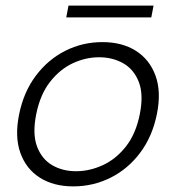

<svg xmlns="http://www.w3.org/2000/svg" viewBox="-20 -657 627 684"><path d="M241 7Q171 7 122 -24Q73 -55 52.5 -112.5Q32 -170 48 -249Q64 -329 107.5 -387Q151 -445 212.5 -476Q274 -507 345 -507Q415 -507 464 -476Q513 -445 534 -387.5Q555 -330 539 -251Q523 -171 479.5 -113Q436 -55 374 -24Q312 7 241 7ZM251 -47Q299 -47 346 -68.5Q393 -90 428.5 -135Q464 -180 478 -250Q492 -320 474.5 -365Q457 -410 419 -431.5Q381 -453 333 -453Q285 -453 239 -431.5Q193 -410 158 -365Q123 -320 109 -250Q95 -180 112 -135Q129 -90 166 -68.5Q203 -47 251 -47ZM224 -637H527L519 -595H216Z"/></svg>

Font: Albert Sans Light
Style: Italic
Weight: 300
Italic angle: -11.25°
Designer: Andreas Rasmussen
Foundry: a.Foundry
Version: Version 1.025